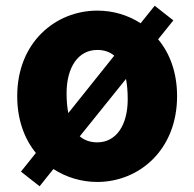

<svg xmlns="http://www.w3.org/2000/svg" viewBox="-20 -620 677 669"><path d="M118 29 166 -31C211 -2 264 14 319 14C463 14 597 -96 597 -285C597 -367 572 -434 531 -483L584 -549L519 -600L470 -539C425 -568 373 -583 319 -583C174 -583 40 -473 40 -285C40 -203 65 -136 105 -87L53 -22ZM319 -124C295 -124 274 -131 258 -145L419 -345C423 -324 425 -301 425 -274C425 -184 385 -124 319 -124ZM218 -226C214 -246 212 -269 212 -295C212 -385 252 -446 319 -446C343 -446 363 -439 378 -426Z"/></svg>

Font: Noto Sans HK Black
Style: Regular
Weight: 900
Designer: Ryoko NISHIZUKA 西塚涼子 (kana, bopomofo & ideographs); Paul D. Hunt (Latin, Greek & Cyrillic); Sandoll Communications 산돌커뮤니
Foundry: Adobe
Version: Version 2.004;hotconv 1.0.118;makeotfexe 2.5.65603